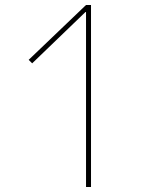

<svg xmlns="http://www.w3.org/2000/svg" viewBox="-20 -750 640 770"><path d="M325 -702H323L109 -496L95 -510L325 -730H345V0H325Z"/></svg>

Font: M PLUS 1p Thin
Style: Regular
Weight: 250
Version: Version 1.062